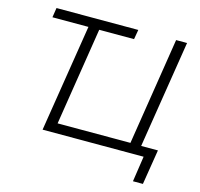

<svg xmlns="http://www.w3.org/2000/svg" viewBox="-120 -835 1166 1118"><g transform="rotate(15 463.0 -275.5)"><path d="M776 154 799 0H190L293 -647H76L85 -705H578L568 -647H358L265 -58H704L806 -705H872L769 -57H870L836 154Z"/></g></svg>

Font: Nunito Sans 10pt Light
Style: Italic
Weight: 300
Italic angle: -9°
Designer: Vernon Adams
Foundry: Vernon Adams
Version: Version 3.101;gftools[0.9.27]